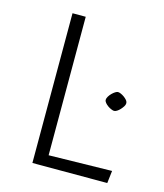

<svg xmlns="http://www.w3.org/2000/svg" viewBox="-96 -685 647 758"><g transform="rotate(15 227.5 -306.0)"><path d="M322 -316Q322 -322 326.5 -329.5Q331 -337 337.5 -343.5Q344 -350 350.5 -354Q357 -358 361 -358Q366 -358 373 -355Q380 -352 387 -347Q394 -342 399 -336Q404 -330 404 -323Q404 -317 399.5 -310Q395 -303 389 -296.5Q383 -290 376.5 -286Q370 -282 365 -282Q361 -282 353.5 -285Q346 -288 339 -293Q332 -298 327 -304Q322 -310 322 -316ZM107 0V-612H161V-46L419 -51L413 0Z"/></g></svg>

Font: Ancizar Sans Thin
Style: Regular
Weight: 100
Designer: Cesar Puertas, Viviana Monsalve, Julian Moncada, Julian Prieto, Jose Castro, Mariel Hernandez, Felipe Aragon, Sara Alarc
Version: Version 8.100